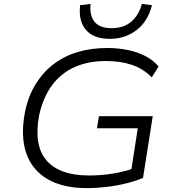

<svg xmlns="http://www.w3.org/2000/svg" viewBox="-20 -960 901 988"><path d="M427 8Q302 8 222.5 -39.5Q143 -87 114 -175Q85 -263 109 -386Q126 -467 164 -528Q202 -589 256.5 -630.5Q311 -672 380.5 -692.5Q450 -713 530 -713Q588 -713 638.5 -702.5Q689 -692 729 -671Q769 -650 796 -618L761 -562Q718 -606 659.5 -626Q601 -646 524 -646Q435 -646 365.5 -615.5Q296 -585 249.5 -523.5Q203 -462 182 -370Q152 -214 218.5 -135.5Q285 -57 439 -57Q504 -57 565.5 -67.5Q627 -78 679 -98L651 -56L689 -300H479L489 -362H766L716 -45Q683 -30 634 -17.5Q585 -5 531 1.5Q477 8 427 8ZM544 -760Q490 -760 454 -780.5Q418 -801 402 -839.5Q386 -878 392 -933L446 -940Q440 -881 466.5 -848Q493 -815 554 -815Q617 -815 656 -849Q695 -883 710 -940L762 -933Q741 -850 682.5 -805Q624 -760 544 -760Z"/></svg>

Font: Nunito Sans 7pt SemiExpanded Light
Style: Italic
Weight: 300
Width: 6
Italic angle: -9°
Designer: Vernon Adams
Foundry: Vernon Adams
Version: Version 3.101;gftools[0.9.27]